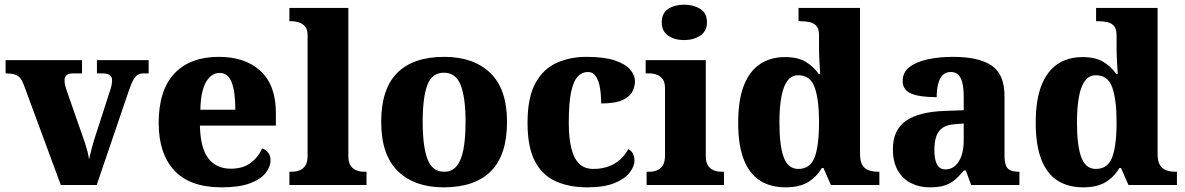

<svg xmlns="http://www.w3.org/2000/svg" viewBox="-20 -794 5086 824"><path d="M81 -433Q74 -451 65 -461Q56 -471 41 -475Q26 -479 4 -479V-536H332V-479H294Q275 -479 266 -471.5Q257 -464 257 -449Q257 -437 260 -426Q263 -415 266 -406L332 -217Q339 -198 345 -179.5Q351 -161 355.5 -143.5Q360 -126 362 -110Q367 -131 373 -154.5Q379 -178 384 -194L450 -398Q455 -412 458 -424.5Q461 -437 461 -451Q461 -464 451 -471.5Q441 -479 420 -479H396V-536H618V-479H595Q582 -479 572 -473.5Q562 -468 553 -452.5Q544 -437 534 -408L395 0H241Z M931 10Q795 10 728 -62.5Q661 -135 661 -266Q661 -407 728.5 -478.5Q796 -550 919 -550Q1033 -550 1098.5 -489Q1164 -428 1164 -309V-255H838Q840 -159 874 -114.5Q908 -70 971 -70Q1023 -70 1056 -95Q1089 -120 1105 -157Q1122 -151 1131.5 -138Q1141 -125 1141 -107Q1141 -78 1119.5 -51Q1098 -24 1052 -7Q1006 10 931 10ZM990 -323Q990 -399 974.5 -440Q959 -481 923 -481Q886 -481 863.5 -440.5Q841 -400 840 -323Z M1222 0V-57H1233Q1250 -57 1265.5 -63Q1281 -69 1290.5 -83.5Q1300 -98 1300 -125V-644Q1300 -670 1287.5 -682.5Q1275 -695 1259.5 -699Q1244 -703 1233 -703H1222V-760H1475V-125Q1475 -98 1484.5 -83.5Q1494 -69 1510 -63Q1526 -57 1542 -57H1553V0Z M1884 10Q1759 10 1687.5 -59.5Q1616 -129 1616 -271Q1616 -412 1684.5 -481Q1753 -550 1887 -550Q2012 -550 2084 -481Q2156 -412 2156 -271Q2156 -129 2087 -59.5Q2018 10 1884 10ZM1886 -57Q1920 -57 1940 -81.5Q1960 -106 1969 -153.5Q1978 -201 1978 -271Q1978 -376 1957 -429Q1936 -482 1885 -482Q1834 -482 1814 -429Q1794 -376 1794 -271Q1794 -166 1814.5 -111.5Q1835 -57 1886 -57Z M2500 10Q2424 10 2366 -15.5Q2308 -41 2276 -101.5Q2244 -162 2244 -267Q2244 -375 2277.5 -436.5Q2311 -498 2368.5 -524Q2426 -550 2497 -550Q2572 -550 2617.5 -535Q2663 -520 2684 -496Q2705 -472 2705 -444Q2705 -424 2694.5 -402Q2684 -380 2652.5 -365Q2621 -350 2560 -350Q2560 -386 2555 -416.5Q2550 -447 2537.5 -466Q2525 -485 2503 -485Q2478 -485 2459.5 -465.5Q2441 -446 2431 -399Q2421 -352 2421 -268Q2421 -202 2432 -157.5Q2443 -113 2466 -91Q2489 -69 2527 -69Q2563 -69 2592.5 -80Q2622 -91 2643.5 -111Q2665 -131 2676 -154Q2691 -147 2697 -133Q2703 -119 2703 -105Q2703 -80 2682 -53Q2661 -26 2616.5 -8Q2572 10 2500 10Z M2755 0V-57H2767Q2784 -57 2799.5 -63Q2815 -69 2824.5 -84Q2834 -99 2834 -127V-415Q2834 -441 2824 -454.5Q2814 -468 2798.5 -473.5Q2783 -479 2767 -479H2751V-536H3009V-125Q3009 -98 3018.5 -83.5Q3028 -69 3043.5 -63Q3059 -57 3075 -57H3087V0ZM2916 -622Q2875 -622 2847.5 -641Q2820 -660 2820 -698Q2820 -738 2848 -756Q2876 -774 2917 -774Q2956 -774 2985 -756Q3014 -738 3014 -698Q3014 -660 2985 -641Q2956 -622 2916 -622Z M3352 10Q3287 10 3241.5 -19Q3196 -48 3172 -109.5Q3148 -171 3148 -267Q3148 -364 3172 -426Q3196 -488 3241 -518.5Q3286 -549 3349 -549Q3405 -549 3439 -528Q3473 -507 3494 -476H3500Q3498 -501 3496.5 -534Q3495 -567 3495 -593V-643Q3495 -670 3484 -682.5Q3473 -695 3455 -699Q3437 -703 3415 -703H3407V-760H3671V-134Q3671 -103 3680.5 -86.5Q3690 -70 3707.5 -63.5Q3725 -57 3748 -57H3754V0H3546L3514 -73H3507Q3485 -35 3448 -12.5Q3411 10 3352 10ZM3406 -69Q3457 -69 3476 -118.5Q3495 -168 3495 -270Q3495 -366 3476.5 -418.5Q3458 -471 3406 -471Q3377 -471 3359.5 -447.5Q3342 -424 3333.5 -379Q3325 -334 3325 -268Q3325 -169 3343.5 -119Q3362 -69 3406 -69Z M3969 10Q3926 10 3890 -8Q3854 -26 3833 -62.5Q3812 -99 3812 -154Q3812 -236 3867.5 -275Q3923 -314 4034 -318L4116 -321V-375Q4116 -410 4111 -434.5Q4106 -459 4094 -472Q4082 -485 4060 -485Q4039 -485 4026 -472Q4013 -459 4006.5 -435Q4000 -411 4000 -377Q3927 -377 3890.5 -392.5Q3854 -408 3854 -446Q3854 -484 3883.5 -506.5Q3913 -529 3962 -539.5Q4011 -550 4070 -550Q4181 -550 4236 -512.5Q4291 -475 4291 -382V-128Q4291 -101 4296.5 -85.5Q4302 -70 4315.5 -63.5Q4329 -57 4351 -57H4355V0H4148L4125 -62H4116Q4094 -35 4074.5 -19.5Q4055 -4 4030.5 3Q4006 10 3969 10ZM4037 -67Q4062 -67 4079.5 -82.5Q4097 -98 4106.5 -126Q4116 -154 4116 -191V-264L4079 -261Q4045 -259 4026 -246Q4007 -233 3998.5 -209.5Q3990 -186 3990 -151Q3990 -124 3995 -105Q4000 -86 4010.5 -76.5Q4021 -67 4037 -67Z M4629 10Q4564 10 4518.5 -19Q4473 -48 4449 -109.5Q4425 -171 4425 -267Q4425 -364 4449 -426Q4473 -488 4518 -518.5Q4563 -549 4626 -549Q4682 -549 4716 -528Q4750 -507 4771 -476H4777Q4775 -501 4773.5 -534Q4772 -567 4772 -593V-643Q4772 -670 4761 -682.5Q4750 -695 4732 -699Q4714 -703 4692 -703H4684V-760H4948V-134Q4948 -103 4957.5 -86.5Q4967 -70 4984.5 -63.5Q5002 -57 5025 -57H5031V0H4823L4791 -73H4784Q4762 -35 4725 -12.5Q4688 10 4629 10ZM4683 -69Q4734 -69 4753 -118.5Q4772 -168 4772 -270Q4772 -366 4753.5 -418.5Q4735 -471 4683 -471Q4654 -471 4636.5 -447.5Q4619 -424 4610.5 -379Q4602 -334 4602 -268Q4602 -169 4620.5 -119Q4639 -69 4683 -69Z"/></svg>

Font: Noto Serif Armenian ExtraBold
Style: Regular
Weight: 800
Version: Version 2.007